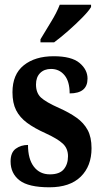

<svg xmlns="http://www.w3.org/2000/svg" viewBox="-20 -786 434 816"><path d="M190 10Q101 10 63 -19.5Q25 -49 25 -100Q25 -138 47 -154Q69 -170 99 -170Q99 -110 124 -77.5Q149 -45 192 -45Q233 -45 251 -66.5Q269 -88 269 -122Q269 -155 247 -175.5Q225 -196 175 -219Q126 -241 95 -264Q64 -287 48.5 -317.5Q33 -348 33 -394Q33 -470 81 -508.5Q129 -547 208 -547Q284 -547 318 -518.5Q352 -490 352 -452Q352 -389 276 -389Q276 -440 254 -466.5Q232 -493 197 -493Q168 -493 150.5 -475.5Q133 -458 133 -427Q133 -391 154 -371.5Q175 -352 231 -327Q274 -308 305 -286Q336 -264 352.5 -233.5Q369 -203 369 -156Q369 -80 323 -35Q277 10 190 10ZM152 -619Q172 -653 196.5 -692.5Q221 -732 234 -766H367V-756Q357 -739 329.5 -711Q302 -683 269.5 -654.5Q237 -626 210 -606H152Z"/></svg>

Font: Noto Serif Armenian ExtraCondensed
Style: Bold
Weight: 700
Width: 2
Designer: Monotype Design Team
Foundry: Monotype Imaging Inc.
Version: Version 2.008; ttfautohint (v1.8.4.7-5d5b)